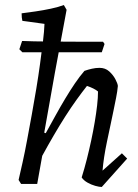

<svg xmlns="http://www.w3.org/2000/svg" viewBox="-20 -732 551 764"><path d="M69 -524 57 -536 68 -569Q82 -568 116.5 -567.5Q151 -567 198 -566.5Q245 -566 295 -566Q345 -566 390 -566L396 -557L385 -524ZM385 12Q375 12 359 7.5Q343 3 328 -5.5Q313 -14 305 -26Q316 -61 325.5 -98.5Q335 -136 343 -173.5Q351 -211 357 -246.5Q363 -282 366.5 -313Q370 -344 370 -368Q363 -374 351 -380Q339 -386 326 -390Q307 -366 285 -335.5Q263 -305 240 -269Q217 -233 194 -193.5Q171 -154 148 -112L128 0H64L54 -16Q61 -46 70 -86.5Q79 -127 88 -175.5Q97 -224 106.5 -276Q116 -328 124.5 -379.5Q133 -431 139.5 -479Q146 -527 151 -567.5Q156 -608 157 -637L69 -649Q66 -661 66 -679Q90 -682 121 -686.5Q152 -691 182.5 -697.5Q213 -704 234 -712L245 -693Q222 -572 198.5 -443Q175 -314 156 -204L162 -202Q182 -238 201 -272.5Q220 -307 239.5 -339.5Q259 -372 278 -400Q297 -428 316 -450Q330 -455 345.5 -458.5Q361 -462 376 -462Q399 -462 414.5 -448Q430 -434 439 -417Q448 -400 449 -390Q447 -368 442 -343Q437 -318 431.5 -291Q426 -264 420 -236Q413 -203 406 -170Q399 -137 394.5 -107.5Q390 -78 388 -53L465 -122L486 -101Z"/></svg>

Font: Labrada
Style: Italic
Weight: 400
Italic angle: -7°
Designer: Mercedes Jáuregui
Foundry: Omnibus-Type Team
Version: Version 1.000